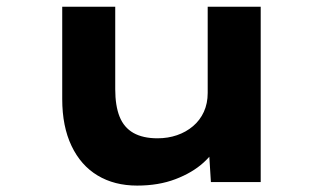

<svg xmlns="http://www.w3.org/2000/svg" viewBox="-20 -551 984 581"><path d="M395.1 10.6Q326.3 10.6 275.5 -19.9Q224.7 -50.3 196.5 -109.4Q168.3 -168.4 168.3 -251.3V-530.7H328.7V-281Q328.7 -230.8 341.9 -197.9Q355.1 -165 383.8 -148.7Q412.6 -132.5 456.6 -132.5Q488.2 -132.5 515.6 -141.9Q543 -151.3 564.1 -169.2Q585.2 -187 596.9 -212.6Q608.5 -238.2 608.5 -269.6V-530.7H768.9V0H618.2L611.4 -108.9L640.8 -120.9Q629.4 -89.3 595.7 -58.8Q562 -28.3 511 -8.9Q460 10.6 395.1 10.6Z"/></svg>

Font: Lexend Tera
Style: Regular
Weight: 400
Designer: Bonnie Shaver-Troup, Thomas Jockin
Foundry: Lexend
Version: Version 1.007